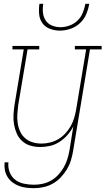

<svg xmlns="http://www.w3.org/2000/svg" viewBox="-20 -760 551 1003"><path d="M158 223Q137 223 117 220.5Q97 218 78.5 211Q60 204 45 192.5Q30 181 19.5 164.5Q9 148 5.5 128.5Q2 109 4 88H24Q21 115 30.5 139.5Q40 164 59.5 179Q79 194 105 199.5Q131 205 158 205Q180 205 203 200Q226 195 247 183Q268 171 285 152.5Q302 134 313.5 113.5Q325 93 332 70.5Q339 48 343 25L363 -100Q351 -76 332.5 -55Q314 -34 291 -19Q268 -4 242 2Q216 8 190 8Q164 8 139.5 1Q115 -6 96.5 -22.5Q78 -39 68 -61.5Q58 -84 53.5 -109Q49 -134 50.5 -160.5Q52 -187 56 -213L104 -502H45V-520H185V-502H124L75 -210Q72 -186 70.5 -162.5Q69 -139 72.5 -116Q76 -93 85.5 -72.5Q95 -52 112 -37.5Q129 -23 151 -16.5Q173 -10 197 -10Q219 -10 241.5 -15.5Q264 -21 284.5 -33Q305 -45 321.5 -63Q338 -81 349.5 -101.5Q361 -122 367.5 -144Q374 -166 378 -189L430 -502H371V-520H511V-502H450L362 28Q358 53 350.5 77.5Q343 102 329.5 124.5Q316 147 297.5 166.5Q279 186 256 199Q233 212 207.5 217.5Q182 223 158 223ZM293 -600Q266 -600 241 -609.5Q216 -619 201.5 -639Q187 -659 184.5 -686Q182 -713 186 -740H206Q202 -717 204.5 -693.5Q207 -670 219 -652.5Q231 -635 252 -626.5Q273 -618 296 -618Q319 -618 343 -626.5Q367 -635 385 -652.5Q403 -670 412.5 -693.5Q422 -717 426 -740H446Q442 -713 430.5 -686Q419 -659 397.5 -639Q376 -619 348 -609.5Q320 -600 293 -600Z"/></svg>

Font: Iosevka Curly Slab Thin
Style: Italic
Weight: 100
Italic angle: -9°
Monospace: yes
Designer: Belleve Invis
Foundry: Belleve Invis
Version: Version 22.1.2; ttfautohint (v1.8.4)